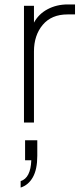

<svg xmlns="http://www.w3.org/2000/svg" viewBox="-20 -552 380 865"><path d="M88 0H133V-320Q133 -393 172.5 -440Q212 -487 284 -487H318V-532H285Q235 -532 194.5 -510.5Q154 -489 133 -450V-526H88ZM73 293Q108 282 128 246.5Q148 211 148 150V80H93V170H121Q118 250 73 264Z"/></svg>

Font: Plus Jakarta Sans ExtraLight
Style: Regular
Weight: 200
Designer: Gumpita Rahayu
Foundry: Tokotype
Version: Version 2.004; ttfautohint (v1.8.3)